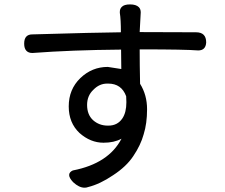

<svg xmlns="http://www.w3.org/2000/svg" viewBox="-20 -788 1040 888"><path d="M534.2 -733.4Q534.2 -747.1 543 -755.9Q553.7 -767.6 581.5 -767.6Q609.4 -767.6 622.1 -754.9Q630.9 -746.1 630.9 -730.5Q630.9 -729.5 626 -639.6L886.7 -638.7Q910.2 -638.7 921.9 -627Q933.6 -615.2 933.6 -591.8Q932.6 -573.2 923.3 -564Q914.1 -554.7 896.5 -554.7Q835.9 -559.6 634.8 -559.6H626Q626 -488.3 627.9 -400.4Q660.2 -348.6 660.2 -282.7Q660.2 -216.8 644.5 -167Q630.9 -117.2 596.7 -66.4Q564.5 -17.6 502.9 22.5Q442.4 63.5 387.7 77.1Q379.9 80.1 371.1 80.1Q345.7 80.1 318.4 54.7Q299.8 35.2 299.8 21.5Q299.8 7.8 317.4 0Q318.4 0 318.4 0Q482.4 -32.2 542 -146.5Q507.8 -127.9 459 -127.9Q398.4 -127.9 347.7 -172.9Q297.9 -219.7 297.9 -295.9Q297.9 -375 351.6 -426.8Q405.3 -478.5 478.5 -478.5Q478.5 -478.5 541 -468.8L540 -558.6Q310.5 -556.6 130.9 -543Q129.9 -543 128.9 -543Q112.3 -543 102.5 -552.7Q91.8 -563.5 91.8 -585.9Q91.8 -608.4 101.6 -618.7Q111.3 -628.9 128.9 -628.9Q429.7 -637.7 539.1 -638.7Q539.1 -698.2 534.2 -728.5Q534.2 -730.5 534.2 -733.4ZM412.1 -373Q382.8 -345.7 382.8 -302.7Q382.8 -257.8 410.2 -232.4Q438.5 -207 478.5 -207Q479.5 -207 481.4 -207Q523.4 -207 545.9 -240.2Q564.5 -267.6 564.5 -315.4Q564.5 -328.1 563.5 -342.8Q542 -401.4 480.5 -401.4Q479.5 -401.4 478.5 -401.4Q477.5 -401.4 475.6 -401.4Q439.5 -401.4 412.1 -373Z"/></svg>

Font: TaiwanPearl
Style: Regular
Weight: 400
Version: Version 2.102